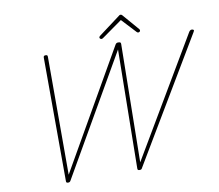

<svg xmlns="http://www.w3.org/2000/svg" viewBox="-130 -1526 1936 1698"><g transform="rotate(-10 837.5 -677.0)"><path d="M346 14Q336 14 332 10.5Q328 7 328 -1L325 -1111Q325 -1122 329.5 -1126Q334 -1130 344 -1130Q354 -1130 358 -1126.5Q362 -1123 362 -1113V-54L970 -1115Q975 -1123 980.5 -1126.5Q986 -1130 995 -1130Q1009 -1130 1014.5 -1126.5Q1020 -1123 1020 -1113L1004 -52L1632 -1114Q1638 -1122 1643.5 -1125.5Q1649 -1129 1656 -1129Q1667 -1129 1672.5 -1123.5Q1678 -1118 1669 -1105L1010 1Q1007 8 1002 11Q997 14 987 14Q978 14 973.5 10.5Q969 7 969 -1L984 -1069L368 1Q364 8 359 11Q354 14 346 14ZM858 -1186Q851 -1186 845.5 -1190.5Q840 -1195 840 -1201Q840 -1204 841.5 -1207Q843 -1210 847 -1214L1042 -1360Q1047 -1365 1051 -1366.5Q1055 -1368 1059 -1368Q1063 -1368 1066 -1366.5Q1069 -1365 1074 -1360L1200 -1214Q1202 -1212 1203.5 -1208.5Q1205 -1205 1205 -1202Q1205 -1194 1199 -1190Q1193 -1186 1187 -1186Q1183 -1186 1180 -1187.5Q1177 -1189 1173 -1193L1054 -1321L875 -1194Q868 -1189 864.5 -1187.5Q861 -1186 858 -1186Z"/></g></svg>

Font: Playwrite CU Thin
Style: Regular
Weight: 250
Designer: Veronika Burian, José Scaglione
Foundry: TypeTogether
Version: Version 1.002